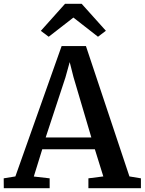

<svg xmlns="http://www.w3.org/2000/svg" viewBox="-30 -991 762 1011"><path d="M51 -62 294.5 -748.5H422.5L651.5 -62L712 -52V0H435.5V-52L514 -62L469.5 -205H192.5L148 -61.5L231.5 -52V0H-10L-10.5 -52ZM451 -267 357 -585 337 -664 314.5 -583 210.5 -267ZM226.5 -797.5 185 -828.5 312.5 -971H400L527.5 -829L486 -797.5L356.5 -898.5Z"/></svg>

Font: Merriweather 24pt SemiBold
Style: Regular
Weight: 600
Designer: Eben Sorkin
Foundry: Eben Sorkin
Version: Version 2.100